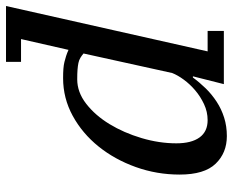

<svg xmlns="http://www.w3.org/2000/svg" viewBox="-88 -487 775 639"><g transform="rotate(90 299.5 -167.5)"><path d="M110 150 146 -8C153.3 -4.7 160.2 -2 166.5 0C172.8 2 179.3 3.8 186 5.5C192.7 7.2 200.3 8.3 209 9C217.7 9.7 228 10 240 10C284.7 10 326.5 -0.7 365.5 -22C404.5 -43.3 438.5 -72 467.5 -108C496.5 -144 519.3 -185.3 536 -232C552.7 -278.7 561 -327.3 561 -378C561 -432.7 549 -472.5 525 -497.5C501 -522.5 470.3 -535 433 -535C411 -535 390.5 -532 371.5 -526C352.5 -520 334.8 -511.7 318.5 -501C302.2 -490.3 287.3 -478.2 274 -464.5C260.7 -450.8 248.7 -436.7 238 -422H234L260 -525H83V-471H151L0 200H186V150ZM380 -471C405.3 -471 424.5 -462 437.5 -444C450.5 -426 457 -400.3 457 -367C457 -329 451.2 -290.3 439.5 -251C427.8 -211.7 412.3 -176.2 393 -144.5C373.7 -112.8 351.2 -87 325.5 -67C299.8 -47 272.7 -37 244 -37C231.3 -37 220.7 -37.3 212 -38C203.3 -38.7 195.8 -39.7 189.5 -41C183.2 -42.3 177.5 -44.5 172.5 -47.5C167.5 -50.5 162.7 -54 158 -58L223 -353C227.7 -365 235 -377.8 245 -391.5C255 -405.2 266.8 -417.8 280.5 -429.5C294.2 -441.2 309.5 -451 326.5 -459C343.5 -467 361.3 -471 380 -471Z"/></g></svg>

Font: PT Serif Caption
Style: Italic
Weight: 400
Italic angle: -12°
Designer: A.Korolkova, O.Umpeleva, V.Yefimov
Foundry: ParaType Ltd
Version: Version 1.000W OFL